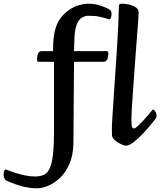

<svg xmlns="http://www.w3.org/2000/svg" viewBox="-177 -776 868 1040"><path d="M21.9 244Q-4.3 244 -31.3 238.9Q-58.4 233.7 -81.5 226Q-104.6 218.3 -120.8 211.6Q-137 205 -142.9 202Q-150.6 197.7 -153.9 188.5Q-157.3 179.3 -157.3 169.6Q-157.3 154.6 -153.8 148.4Q-150.4 142.2 -146.9 142.2Q-144.9 142.2 -140.5 143.8Q-136.2 145.3 -131.9 147Q-118.3 152.1 -94.3 160.1Q-70.3 168 -42.2 174Q-14.1 180 11.3 180Q40.7 180 60.9 170.7Q81 161.3 92.8 135.2Q104.7 109.1 110.1 58.7Q115.6 8.3 115.6 -72.7V-441.3H32.4Q27.5 -441.3 25.5 -443.7Q23.6 -446.1 23.6 -454.8Q23.6 -472.1 29.3 -485.6Q35.1 -499 46.8 -499H110.6V-513.3Q110.6 -580.1 124.7 -625.7Q138.9 -671.4 173.7 -703.3Q204.1 -731.4 237.5 -743.7Q271 -756 303.8 -756Q336.7 -756 368.7 -745.2Q400.6 -734.3 417.2 -723.5Q423.3 -719.6 425.3 -713.6Q427.2 -707.7 427.2 -699Q427.2 -689.1 423.9 -680.3Q420.6 -671.5 414.7 -671.5Q411.3 -671.5 405.1 -673.7Q398.8 -676 395.6 -677Q390.6 -678.7 365.4 -684.7Q340.1 -690.7 304.2 -690.7Q282 -690.7 264.5 -679.1Q247 -667.5 237.1 -639.1Q227.2 -610.7 225.8 -560.2L223.7 -499H400.3Q405.6 -499 407.7 -496.6Q409.9 -494.1 409.9 -485.4Q409.9 -468.1 403.8 -454.7Q397.6 -441.3 386 -441.3H224L220.6 -0.7Q219.7 64.9 198.9 112.3Q178.1 159.7 147 188.5Q116.5 216.6 83.7 230.3Q50.9 244 21.9 244ZM504.7 13Q499.8 13 488.5 8.9Q477.3 4.8 464.9 -2.4Q452.4 -9.6 443 -18.1Q433.6 -26.5 431.3 -35.1Q429.6 -40.1 429.3 -50.3Q429 -60.5 429 -78.1Q429 -98 431.3 -133.9Q433.7 -169.8 436.7 -216.7Q439.7 -263.6 443.3 -317.4Q447 -371.2 451 -428.4Q455 -485.7 458.3 -541.9Q461.7 -598.2 464 -649.5Q466.4 -700.7 467 -742.1Q467 -749.2 470.2 -752.6Q473.4 -756 483.5 -756Q503.7 -756 524.5 -750.8Q545.2 -745.7 559.7 -735.4Q574.2 -725 574.2 -709.2Q574.2 -700.7 571.3 -660.8Q568.5 -620.8 563.9 -562.3Q559.4 -503.8 554.5 -438Q549.7 -372.3 545.2 -309.8Q540.6 -247.3 537.8 -199.6Q534.9 -151.9 534.9 -131.3Q534.9 -97.5 538.1 -88.9Q541.3 -80.2 549.4 -80.2Q555.2 -80.2 568 -91.8Q580.7 -103.4 596.1 -119.6Q611.5 -135.9 624.6 -151.7Q637.8 -167.6 644.2 -175.4Q647.1 -178.7 648.8 -180.7Q650.4 -182.7 652.8 -182.7Q657.3 -182.7 664.2 -171.6Q671.1 -160.6 671.1 -149Q671.1 -139.9 665.6 -132.9Q654.8 -118.1 634.5 -93.9Q614.2 -69.8 590.2 -45.2Q566.2 -20.5 543.6 -3.8Q521 13 504.7 13Z"/></svg>

Font: Briem Hand Thin
Style: Regular
Weight: 100
Designer: Gunnlaugur SE Briem, Eben Sorkin
Foundry: Sorkin Type Co.
Version: Version 1.003